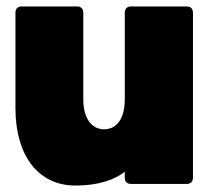

<svg xmlns="http://www.w3.org/2000/svg" viewBox="-20 -572 652 597"><path d="M580 -20V-532C580 -545 573 -552 560 -552H388C375 -552 368 -545 368 -532V-263C368 -205 344 -170 304 -170C264 -170 239 -205 239 -263V-532C239 -545 232 -552 219 -552H48C35 -552 28 -545 28 -532V-236C28 -89 98 5 215 5C287 5 338 -14 368 -38V-19C368 -7 375 0 388 0H560C573 0 580 -7 580 -20Z"/></svg>

Font: Malmofest Black-Rounded
Style: Regular
Weight: 800
Designer: Jonny Pinhorn (Poppins), Kolossal
Version: Version 1.004;Glyphs 3.1.2 (3151)